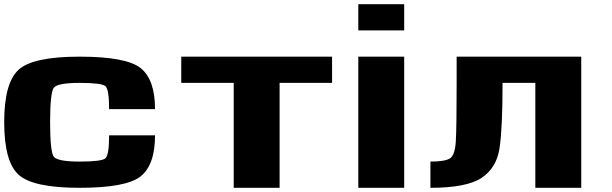

<svg xmlns="http://www.w3.org/2000/svg" viewBox="-20 -895 2915 915"><path d="M0 -312.5Q0 -500 68.4 -562.5Q136.7 -625 359.4 -625Q582 -625 650.4 -570.3Q718.8 -515.6 718.8 -375H500Q500 -468.8 482.4 -484.4Q464.8 -500 359.4 -500Q253.9 -500 236.3 -476.6Q218.8 -453.1 218.8 -312.5Q218.8 -171.9 236.3 -148.4Q253.9 -125 359.4 -125Q464.8 -125 482.4 -140.6Q500 -156.2 500 -250H718.8Q718.8 -109.4 650.4 -54.7Q582 0 359.4 0Q136.7 0 68.4 -62.5Q0 -125 0 -312.5Z M1562.5 -625V-500H1312.5V0H1093.8V-500H843.8V-625Z M1906.2 -875V-750H1687.5V-875ZM1906.2 0H1687.5V-625H1906.2Z M2375 -500Q2375 -281.2 2360.4 -187.5Q2345.7 -93.8 2274.4 -46.9Q2203.1 0 2031.2 0V-125Q2101.6 -125 2125 -140.6Q2148.4 -156.2 2152.3 -222.7Q2156.2 -289.1 2156.2 -500V-625H2750V0H2531.2V-500Z"/></svg>

Font: CraftyPE
Style: Regular
Weight: 400
Designer: Erek Butcher
Foundry: Haunted Coop
Version: Version 0.018;April 4, 2024;FontCreator 15.0.0.2962 64-bit